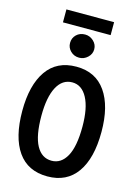

<svg xmlns="http://www.w3.org/2000/svg" viewBox="-138 -1004 776 1089"><g transform="rotate(15 250.0 -459.5)"><path d="M252 12Q137 12 78 -72Q19 -156 19 -311Q19 -462 78 -547Q137 -632 252 -632Q365 -632 424.5 -547Q484 -462 484 -311Q484 -156 424.5 -72Q365 12 252 12ZM252 -80Q308 -80 340 -137.5Q372 -195 372 -312Q372 -421 340 -480.5Q308 -540 252 -540Q194 -540 162.5 -480.5Q131 -421 131 -312Q131 -195 162.5 -137.5Q194 -80 252 -80ZM252 -685Q222 -685 201.5 -705Q181 -725 181 -753Q181 -782 201 -801.5Q221 -821 252 -821Q280 -821 301.5 -801Q323 -781 323 -753Q323 -725 301.5 -705Q280 -685 252 -685ZM112 -855V-931H392V-855Z"/></g></svg>

Font: Inconsolata
Style: Bold
Weight: 700
Monospace: yes
Designer: Raph Levien, Cyreal, Brenton Simpson
Foundry: Raph Levien, Cyreal, Google
Version: Version 3.100; ttfautohint (v1.8.4.7-5d5b)